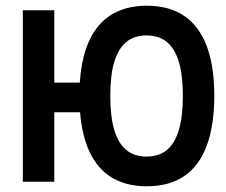

<svg xmlns="http://www.w3.org/2000/svg" viewBox="-20 -636 790 672"><path d="M258 -301Q258 -405 284.5 -475Q311 -545 363.5 -580.5Q416 -616 494 -616Q572 -616 624.5 -580.5Q677 -545 703.5 -475Q730 -405 730 -301Q730 -197 703.5 -126Q677 -55 624.5 -19.5Q572 16 494 16Q416 16 363.5 -19.5Q311 -55 284.5 -126Q258 -197 258 -301ZM60 -600H170V-347H274V-243H170V0H60ZM620 -301Q620 -373 606 -419.5Q592 -466 564 -489Q536 -512 493 -512Q450 -512 422 -489Q394 -466 380 -419.5Q366 -373 366 -301Q366 -228 380 -181Q394 -134 422 -111Q450 -88 493 -88Q536 -88 564 -111Q592 -134 606 -181Q620 -228 620 -301Z"/></svg>

Font: Martian Mono sWd Rg
Style: Regular
Weight: 400
Width: 6
Monospace: yes
Designer: Roman Shamin
Foundry: Evil Martians
Version: Version 1.000